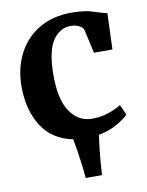

<svg xmlns="http://www.w3.org/2000/svg" viewBox="-84 -623 667 870"><g transform="rotate(-10 249.0 -187.5)"><path d="M24.5 -268.5Q24.5 -354.5 58.8 -420.8Q93 -487 155.8 -524.2Q218.5 -561.5 304.5 -561.5Q367 -561.5 404.8 -548.5Q442.5 -535.5 465.5 -531L459.5 -365H374.5L350.5 -472Q347.5 -486.5 329.2 -494.8Q311 -503 292 -503Q241 -503 208.8 -455.2Q176.5 -407.5 176 -297.5Q175.5 -183.5 214 -127.8Q252.5 -72 314.5 -72Q357 -72 391.8 -84.2Q426.5 -96.5 449 -111L470.5 -64Q454 -46 417.2 -25Q380.5 -4 332 5.5Q329 26 325.2 57.5Q321.5 89 318.5 123.8Q315.5 158.5 314 187.5H239Q237 158 232.5 123.5Q228 89 223 57Q218 25 214 5Q117.5 -14.5 71.2 -89.2Q25 -164 24.5 -268.5Z"/></g></svg>

Font: Merriweather Text Regular
Style: Bold
Weight: 700
Designer: Eben Sorkin
Foundry: Eben Sorkin
Version: Version 2.100; ttfautohint (v1.7.19-72a1) -l 8 -r 50 -G 200 